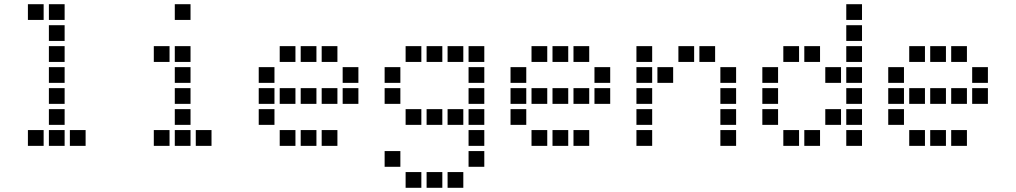

<svg xmlns="http://www.w3.org/2000/svg" viewBox="-20 -708 4840 915"><path d="M114 -688Q113 -688 113 -688Q113 -688 113 -687V-614Q113 -613 113 -613Q113 -613 114 -613H187Q188 -613 188 -613Q188 -613 188 -614V-687Q188 -688 188 -688Q188 -688 187 -688ZM214 -688Q213 -688 213 -688Q213 -688 213 -687V-614Q213 -613 213 -613Q213 -613 214 -613H287Q288 -613 288 -613Q288 -613 288 -614V-687Q288 -688 288 -688Q288 -688 287 -688ZM214 -588Q213 -588 213 -588Q213 -588 213 -587V-514Q213 -513 213 -513Q213 -513 214 -513H287Q288 -513 288 -513Q288 -513 288 -514V-587Q288 -588 288 -588Q288 -588 287 -588ZM214 -488Q213 -488 213 -488Q213 -488 213 -487V-414Q213 -413 213 -413Q213 -413 214 -413H287Q288 -413 288 -413Q288 -413 288 -414V-487Q288 -488 288 -488Q288 -488 287 -488ZM214 -388Q213 -388 213 -388Q213 -388 213 -387V-314Q213 -313 213 -313Q213 -313 214 -313H287Q288 -313 288 -313Q288 -313 288 -314V-387Q288 -388 288 -388Q288 -388 287 -388ZM214 -288Q213 -288 213 -288Q213 -288 213 -287V-214Q213 -213 213 -213Q213 -213 214 -213H287Q288 -213 288 -213Q288 -213 288 -214V-287Q288 -288 288 -288Q288 -288 287 -288ZM214 -188Q213 -188 213 -188Q213 -188 213 -187V-114Q213 -113 213 -113Q213 -113 214 -113H287Q288 -113 288 -113Q288 -113 288 -114V-187Q288 -188 288 -188Q288 -188 287 -188ZM114 -88Q113 -88 113 -88Q113 -88 113 -87V-14Q113 -13 113 -13Q113 -13 114 -13H187Q188 -13 188 -13Q188 -13 188 -14V-87Q188 -88 188 -88Q188 -88 187 -88ZM214 -88Q213 -88 213 -88Q213 -88 213 -87V-14Q213 -13 213 -13Q213 -13 214 -13H287Q288 -13 288 -13Q288 -13 288 -14V-87Q288 -88 288 -88Q288 -88 287 -88ZM314 -88Q313 -88 313 -88Q313 -88 313 -87V-14Q313 -13 313 -13Q313 -13 314 -13H387Q388 -13 388 -13Q388 -13 388 -14V-87Q388 -88 388 -88Q388 -88 387 -88Z M814 -688Q813 -688 813 -688Q813 -688 813 -687V-614Q813 -613 813 -613Q813 -613 814 -613H887Q888 -613 888 -613Q888 -613 888 -614V-687Q888 -688 888 -688Q888 -688 887 -688ZM714 -488Q713 -488 713 -488Q713 -488 713 -487V-414Q713 -413 713 -413Q713 -413 714 -413H787Q788 -413 788 -413Q788 -413 788 -414V-487Q788 -488 788 -488Q788 -488 787 -488ZM814 -488Q813 -488 813 -488Q813 -488 813 -487V-414Q813 -413 813 -413Q813 -413 814 -413H887Q888 -413 888 -413Q888 -413 888 -414V-487Q888 -488 888 -488Q888 -488 887 -488ZM814 -388Q813 -388 813 -388Q813 -388 813 -387V-314Q813 -313 813 -313Q813 -313 814 -313H887Q888 -313 888 -313Q888 -313 888 -314V-387Q888 -388 888 -388Q888 -388 887 -388ZM814 -288Q813 -288 813 -288Q813 -288 813 -287V-214Q813 -213 813 -213Q813 -213 814 -213H887Q888 -213 888 -213Q888 -213 888 -214V-287Q888 -288 888 -288Q888 -288 887 -288ZM814 -188Q813 -188 813 -188Q813 -188 813 -187V-114Q813 -113 813 -113Q813 -113 814 -113H887Q888 -113 888 -113Q888 -113 888 -114V-187Q888 -188 888 -188Q888 -188 887 -188ZM714 -88Q713 -88 713 -88Q713 -88 713 -87V-14Q713 -13 713 -13Q713 -13 714 -13H787Q788 -13 788 -13Q788 -13 788 -14V-87Q788 -88 788 -88Q788 -88 787 -88ZM814 -88Q813 -88 813 -88Q813 -88 813 -87V-14Q813 -13 813 -13Q813 -13 814 -13H887Q888 -13 888 -13Q888 -13 888 -14V-87Q888 -88 888 -88Q888 -88 887 -88ZM914 -88Q913 -88 913 -88Q913 -88 913 -87V-14Q913 -13 913 -13Q913 -13 914 -13H987Q988 -13 988 -13Q988 -13 988 -14V-87Q988 -88 988 -88Q988 -88 987 -88Z M1314 -488Q1313 -488 1313 -488Q1313 -488 1313 -487V-414Q1313 -413 1313 -413Q1313 -413 1314 -413H1387Q1388 -413 1388 -413Q1388 -413 1388 -414V-487Q1388 -488 1388 -488Q1388 -488 1387 -488ZM1414 -488Q1413 -488 1413 -488Q1413 -488 1413 -487V-414Q1413 -413 1413 -413Q1413 -413 1414 -413H1487Q1488 -413 1488 -413Q1488 -413 1488 -414V-487Q1488 -488 1488 -488Q1488 -488 1487 -488ZM1514 -488Q1513 -488 1513 -488Q1513 -488 1513 -487V-414Q1513 -413 1513 -413Q1513 -413 1514 -413H1587Q1588 -413 1588 -413Q1588 -413 1588 -414V-487Q1588 -488 1588 -488Q1588 -488 1587 -488ZM1214 -388Q1213 -388 1213 -388Q1213 -388 1213 -387V-314Q1213 -313 1213 -313Q1213 -313 1214 -313H1287Q1288 -313 1288 -313Q1288 -313 1288 -314V-387Q1288 -388 1288 -388Q1288 -388 1287 -388ZM1614 -388Q1613 -388 1613 -388Q1613 -388 1613 -387V-314Q1613 -313 1613 -313Q1613 -313 1614 -313H1687Q1688 -313 1688 -313Q1688 -313 1688 -314V-387Q1688 -388 1688 -388Q1688 -388 1687 -388ZM1214 -288Q1213 -288 1213 -288Q1213 -288 1213 -287V-214Q1213 -213 1213 -213Q1213 -213 1214 -213H1287Q1288 -213 1288 -213Q1288 -213 1288 -214V-287Q1288 -288 1288 -288Q1288 -288 1287 -288ZM1314 -288Q1313 -288 1313 -288Q1313 -288 1313 -287V-214Q1313 -213 1313 -213Q1313 -213 1314 -213H1387Q1388 -213 1388 -213Q1388 -213 1388 -214V-287Q1388 -288 1388 -288Q1388 -288 1387 -288ZM1414 -288Q1413 -288 1413 -288Q1413 -288 1413 -287V-214Q1413 -213 1413 -213Q1413 -213 1414 -213H1487Q1488 -213 1488 -213Q1488 -213 1488 -214V-287Q1488 -288 1488 -288Q1488 -288 1487 -288ZM1514 -288Q1513 -288 1513 -288Q1513 -288 1513 -287V-214Q1513 -213 1513 -213Q1513 -213 1514 -213H1587Q1588 -213 1588 -213Q1588 -213 1588 -214V-287Q1588 -288 1588 -288Q1588 -288 1587 -288ZM1614 -288Q1613 -288 1613 -288Q1613 -288 1613 -287V-214Q1613 -213 1613 -213Q1613 -213 1614 -213H1687Q1688 -213 1688 -213Q1688 -213 1688 -214V-287Q1688 -288 1688 -288Q1688 -288 1687 -288ZM1214 -188Q1213 -188 1213 -188Q1213 -188 1213 -187V-114Q1213 -113 1213 -113Q1213 -113 1214 -113H1287Q1288 -113 1288 -113Q1288 -113 1288 -114V-187Q1288 -188 1288 -188Q1288 -188 1287 -188ZM1314 -88Q1313 -88 1313 -88Q1313 -88 1313 -87V-14Q1313 -13 1313 -13Q1313 -13 1314 -13H1387Q1388 -13 1388 -13Q1388 -13 1388 -14V-87Q1388 -88 1388 -88Q1388 -88 1387 -88ZM1414 -88Q1413 -88 1413 -88Q1413 -88 1413 -87V-14Q1413 -13 1413 -13Q1413 -13 1414 -13H1487Q1488 -13 1488 -13Q1488 -13 1488 -14V-87Q1488 -88 1488 -88Q1488 -88 1487 -88ZM1514 -88Q1513 -88 1513 -88Q1513 -88 1513 -87V-14Q1513 -13 1513 -13Q1513 -13 1514 -13H1587Q1588 -13 1588 -13Q1588 -13 1588 -14V-87Q1588 -88 1588 -88Q1588 -88 1587 -88Z M1914 -488Q1913 -488 1913 -488Q1913 -488 1913 -487V-414Q1913 -413 1913 -413Q1913 -413 1914 -413H1987Q1988 -413 1988 -413Q1988 -413 1988 -414V-487Q1988 -488 1988 -488Q1988 -488 1987 -488ZM2014 -488Q2013 -488 2013 -488Q2013 -488 2013 -487V-414Q2013 -413 2013 -413Q2013 -413 2014 -413H2087Q2088 -413 2088 -413Q2088 -413 2088 -414V-487Q2088 -488 2088 -488Q2088 -488 2087 -488ZM2114 -488Q2113 -488 2113 -488Q2113 -488 2113 -487V-414Q2113 -413 2113 -413Q2113 -413 2114 -413H2187Q2188 -413 2188 -413Q2188 -413 2188 -414V-487Q2188 -488 2188 -488Q2188 -488 2187 -488ZM2214 -488Q2213 -488 2213 -488Q2213 -488 2213 -487V-414Q2213 -413 2213 -413Q2213 -413 2214 -413H2287Q2288 -413 2288 -413Q2288 -413 2288 -414V-487Q2288 -488 2288 -488Q2288 -488 2287 -488ZM1814 -388Q1813 -388 1813 -388Q1813 -388 1813 -387V-314Q1813 -313 1813 -313Q1813 -313 1814 -313H1887Q1888 -313 1888 -313Q1888 -313 1888 -314V-387Q1888 -388 1888 -388Q1888 -388 1887 -388ZM2214 -388Q2213 -388 2213 -388Q2213 -388 2213 -387V-314Q2213 -313 2213 -313Q2213 -313 2214 -313H2287Q2288 -313 2288 -313Q2288 -313 2288 -314V-387Q2288 -388 2288 -388Q2288 -388 2287 -388ZM1814 -288Q1813 -288 1813 -288Q1813 -288 1813 -287V-214Q1813 -213 1813 -213Q1813 -213 1814 -213H1887Q1888 -213 1888 -213Q1888 -213 1888 -214V-287Q1888 -288 1888 -288Q1888 -288 1887 -288ZM2214 -288Q2213 -288 2213 -288Q2213 -288 2213 -287V-214Q2213 -213 2213 -213Q2213 -213 2214 -213H2287Q2288 -213 2288 -213Q2288 -213 2288 -214V-287Q2288 -288 2288 -288Q2288 -288 2287 -288ZM1914 -188Q1913 -188 1913 -188Q1913 -188 1913 -187V-114Q1913 -113 1913 -113Q1913 -113 1914 -113H1987Q1988 -113 1988 -113Q1988 -113 1988 -114V-187Q1988 -188 1988 -188Q1988 -188 1987 -188ZM2014 -188Q2013 -188 2013 -188Q2013 -188 2013 -187V-114Q2013 -113 2013 -113Q2013 -113 2014 -113H2087Q2088 -113 2088 -113Q2088 -113 2088 -114V-187Q2088 -188 2088 -188Q2088 -188 2087 -188ZM2114 -188Q2113 -188 2113 -188Q2113 -188 2113 -187V-114Q2113 -113 2113 -113Q2113 -113 2114 -113H2187Q2188 -113 2188 -113Q2188 -113 2188 -114V-187Q2188 -188 2188 -188Q2188 -188 2187 -188ZM2214 -188Q2213 -188 2213 -188Q2213 -188 2213 -187V-114Q2213 -113 2213 -113Q2213 -113 2214 -113H2287Q2288 -113 2288 -113Q2288 -113 2288 -114V-187Q2288 -188 2288 -188Q2288 -188 2287 -188ZM2214 -88Q2213 -88 2213 -88Q2213 -88 2213 -87V-14Q2213 -13 2213 -13Q2213 -13 2214 -13H2287Q2288 -13 2288 -13Q2288 -13 2288 -14V-87Q2288 -88 2288 -88Q2288 -88 2287 -88ZM1814 12Q1813 12 1813 12Q1813 12 1813 13V86Q1813 87 1813 87Q1813 87 1814 87H1887Q1888 87 1888 87Q1888 87 1888 86V13Q1888 12 1888 12Q1888 12 1887 12ZM2214 12Q2213 12 2213 12Q2213 12 2213 13V86Q2213 87 2213 87Q2213 87 2214 87H2287Q2288 87 2288 87Q2288 87 2288 86V13Q2288 12 2288 12Q2288 12 2287 12ZM1914 112Q1913 112 1913 112Q1913 112 1913 113V186Q1913 187 1913 187Q1913 187 1914 187H1987Q1988 187 1988 187Q1988 187 1988 186V113Q1988 112 1988 112Q1988 112 1987 112ZM2014 112Q2013 112 2013 112Q2013 112 2013 113V186Q2013 187 2013 187Q2013 187 2014 187H2087Q2088 187 2088 187Q2088 187 2088 186V113Q2088 112 2088 112Q2088 112 2087 112ZM2114 112Q2113 112 2113 112Q2113 112 2113 113V186Q2113 187 2113 187Q2113 187 2114 187H2187Q2188 187 2188 187Q2188 187 2188 186V113Q2188 112 2188 112Q2188 112 2187 112Z M2514 -488Q2513 -488 2513 -488Q2513 -488 2513 -487V-414Q2513 -413 2513 -413Q2513 -413 2514 -413H2587Q2588 -413 2588 -413Q2588 -413 2588 -414V-487Q2588 -488 2588 -488Q2588 -488 2587 -488ZM2614 -488Q2613 -488 2613 -488Q2613 -488 2613 -487V-414Q2613 -413 2613 -413Q2613 -413 2614 -413H2687Q2688 -413 2688 -413Q2688 -413 2688 -414V-487Q2688 -488 2688 -488Q2688 -488 2687 -488ZM2714 -488Q2713 -488 2713 -488Q2713 -488 2713 -487V-414Q2713 -413 2713 -413Q2713 -413 2714 -413H2787Q2788 -413 2788 -413Q2788 -413 2788 -414V-487Q2788 -488 2788 -488Q2788 -488 2787 -488ZM2414 -388Q2413 -388 2413 -388Q2413 -388 2413 -387V-314Q2413 -313 2413 -313Q2413 -313 2414 -313H2487Q2488 -313 2488 -313Q2488 -313 2488 -314V-387Q2488 -388 2488 -388Q2488 -388 2487 -388ZM2814 -388Q2813 -388 2813 -388Q2813 -388 2813 -387V-314Q2813 -313 2813 -313Q2813 -313 2814 -313H2887Q2888 -313 2888 -313Q2888 -313 2888 -314V-387Q2888 -388 2888 -388Q2888 -388 2887 -388ZM2414 -288Q2413 -288 2413 -288Q2413 -288 2413 -287V-214Q2413 -213 2413 -213Q2413 -213 2414 -213H2487Q2488 -213 2488 -213Q2488 -213 2488 -214V-287Q2488 -288 2488 -288Q2488 -288 2487 -288ZM2514 -288Q2513 -288 2513 -288Q2513 -288 2513 -287V-214Q2513 -213 2513 -213Q2513 -213 2514 -213H2587Q2588 -213 2588 -213Q2588 -213 2588 -214V-287Q2588 -288 2588 -288Q2588 -288 2587 -288ZM2614 -288Q2613 -288 2613 -288Q2613 -288 2613 -287V-214Q2613 -213 2613 -213Q2613 -213 2614 -213H2687Q2688 -213 2688 -213Q2688 -213 2688 -214V-287Q2688 -288 2688 -288Q2688 -288 2687 -288ZM2714 -288Q2713 -288 2713 -288Q2713 -288 2713 -287V-214Q2713 -213 2713 -213Q2713 -213 2714 -213H2787Q2788 -213 2788 -213Q2788 -213 2788 -214V-287Q2788 -288 2788 -288Q2788 -288 2787 -288ZM2814 -288Q2813 -288 2813 -288Q2813 -288 2813 -287V-214Q2813 -213 2813 -213Q2813 -213 2814 -213H2887Q2888 -213 2888 -213Q2888 -213 2888 -214V-287Q2888 -288 2888 -288Q2888 -288 2887 -288ZM2414 -188Q2413 -188 2413 -188Q2413 -188 2413 -187V-114Q2413 -113 2413 -113Q2413 -113 2414 -113H2487Q2488 -113 2488 -113Q2488 -113 2488 -114V-187Q2488 -188 2488 -188Q2488 -188 2487 -188ZM2514 -88Q2513 -88 2513 -88Q2513 -88 2513 -87V-14Q2513 -13 2513 -13Q2513 -13 2514 -13H2587Q2588 -13 2588 -13Q2588 -13 2588 -14V-87Q2588 -88 2588 -88Q2588 -88 2587 -88ZM2614 -88Q2613 -88 2613 -88Q2613 -88 2613 -87V-14Q2613 -13 2613 -13Q2613 -13 2614 -13H2687Q2688 -13 2688 -13Q2688 -13 2688 -14V-87Q2688 -88 2688 -88Q2688 -88 2687 -88ZM2714 -88Q2713 -88 2713 -88Q2713 -88 2713 -87V-14Q2713 -13 2713 -13Q2713 -13 2714 -13H2787Q2788 -13 2788 -13Q2788 -13 2788 -14V-87Q2788 -88 2788 -88Q2788 -88 2787 -88Z M3014 -488Q3013 -488 3013 -488Q3013 -488 3013 -487V-414Q3013 -413 3013 -413Q3013 -413 3014 -413H3087Q3088 -413 3088 -413Q3088 -413 3088 -414V-487Q3088 -488 3088 -488Q3088 -488 3087 -488ZM3214 -488Q3213 -488 3213 -488Q3213 -488 3213 -487V-414Q3213 -413 3213 -413Q3213 -413 3214 -413H3287Q3288 -413 3288 -413Q3288 -413 3288 -414V-487Q3288 -488 3288 -488Q3288 -488 3287 -488ZM3314 -488Q3313 -488 3313 -488Q3313 -488 3313 -487V-414Q3313 -413 3313 -413Q3313 -413 3314 -413H3387Q3388 -413 3388 -413Q3388 -413 3388 -414V-487Q3388 -488 3388 -488Q3388 -488 3387 -488ZM3014 -388Q3013 -388 3013 -388Q3013 -388 3013 -387V-314Q3013 -313 3013 -313Q3013 -313 3014 -313H3087Q3088 -313 3088 -313Q3088 -313 3088 -314V-387Q3088 -388 3088 -388Q3088 -388 3087 -388ZM3114 -388Q3113 -388 3113 -388Q3113 -388 3113 -387V-314Q3113 -313 3113 -313Q3113 -313 3114 -313H3187Q3188 -313 3188 -313Q3188 -313 3188 -314V-387Q3188 -388 3188 -388Q3188 -388 3187 -388ZM3414 -388Q3413 -388 3413 -388Q3413 -388 3413 -387V-314Q3413 -313 3413 -313Q3413 -313 3414 -313H3487Q3488 -313 3488 -313Q3488 -313 3488 -314V-387Q3488 -388 3488 -388Q3488 -388 3487 -388ZM3014 -288Q3013 -288 3013 -288Q3013 -288 3013 -287V-214Q3013 -213 3013 -213Q3013 -213 3014 -213H3087Q3088 -213 3088 -213Q3088 -213 3088 -214V-287Q3088 -288 3088 -288Q3088 -288 3087 -288ZM3414 -288Q3413 -288 3413 -288Q3413 -288 3413 -287V-214Q3413 -213 3413 -213Q3413 -213 3414 -213H3487Q3488 -213 3488 -213Q3488 -213 3488 -214V-287Q3488 -288 3488 -288Q3488 -288 3487 -288ZM3014 -188Q3013 -188 3013 -188Q3013 -188 3013 -187V-114Q3013 -113 3013 -113Q3013 -113 3014 -113H3087Q3088 -113 3088 -113Q3088 -113 3088 -114V-187Q3088 -188 3088 -188Q3088 -188 3087 -188ZM3414 -188Q3413 -188 3413 -188Q3413 -188 3413 -187V-114Q3413 -113 3413 -113Q3413 -113 3414 -113H3487Q3488 -113 3488 -113Q3488 -113 3488 -114V-187Q3488 -188 3488 -188Q3488 -188 3487 -188ZM3014 -88Q3013 -88 3013 -88Q3013 -88 3013 -87V-14Q3013 -13 3013 -13Q3013 -13 3014 -13H3087Q3088 -13 3088 -13Q3088 -13 3088 -14V-87Q3088 -88 3088 -88Q3088 -88 3087 -88ZM3414 -88Q3413 -88 3413 -88Q3413 -88 3413 -87V-14Q3413 -13 3413 -13Q3413 -13 3414 -13H3487Q3488 -13 3488 -13Q3488 -13 3488 -14V-87Q3488 -88 3488 -88Q3488 -88 3487 -88Z M4014 -688Q4013 -688 4013 -688Q4013 -688 4013 -687V-614Q4013 -613 4013 -613Q4013 -613 4014 -613H4087Q4088 -613 4088 -613Q4088 -613 4088 -614V-687Q4088 -688 4088 -688Q4088 -688 4087 -688ZM4014 -588Q4013 -588 4013 -588Q4013 -588 4013 -587V-514Q4013 -513 4013 -513Q4013 -513 4014 -513H4087Q4088 -513 4088 -513Q4088 -513 4088 -514V-587Q4088 -588 4088 -588Q4088 -588 4087 -588ZM3714 -488Q3713 -488 3713 -488Q3713 -488 3713 -487V-414Q3713 -413 3713 -413Q3713 -413 3714 -413H3787Q3788 -413 3788 -413Q3788 -413 3788 -414V-487Q3788 -488 3788 -488Q3788 -488 3787 -488ZM3814 -488Q3813 -488 3813 -488Q3813 -488 3813 -487V-414Q3813 -413 3813 -413Q3813 -413 3814 -413H3887Q3888 -413 3888 -413Q3888 -413 3888 -414V-487Q3888 -488 3888 -488Q3888 -488 3887 -488ZM4014 -488Q4013 -488 4013 -488Q4013 -488 4013 -487V-414Q4013 -413 4013 -413Q4013 -413 4014 -413H4087Q4088 -413 4088 -413Q4088 -413 4088 -414V-487Q4088 -488 4088 -488Q4088 -488 4087 -488ZM3614 -388Q3613 -388 3613 -388Q3613 -388 3613 -387V-314Q3613 -313 3613 -313Q3613 -313 3614 -313H3687Q3688 -313 3688 -313Q3688 -313 3688 -314V-387Q3688 -388 3688 -388Q3688 -388 3687 -388ZM3914 -388Q3913 -388 3913 -388Q3913 -388 3913 -387V-314Q3913 -313 3913 -313Q3913 -313 3914 -313H3987Q3988 -313 3988 -313Q3988 -313 3988 -314V-387Q3988 -388 3988 -388Q3988 -388 3987 -388ZM4014 -388Q4013 -388 4013 -388Q4013 -388 4013 -387V-314Q4013 -313 4013 -313Q4013 -313 4014 -313H4087Q4088 -313 4088 -313Q4088 -313 4088 -314V-387Q4088 -388 4088 -388Q4088 -388 4087 -388ZM3614 -288Q3613 -288 3613 -288Q3613 -288 3613 -287V-214Q3613 -213 3613 -213Q3613 -213 3614 -213H3687Q3688 -213 3688 -213Q3688 -213 3688 -214V-287Q3688 -288 3688 -288Q3688 -288 3687 -288ZM4014 -288Q4013 -288 4013 -288Q4013 -288 4013 -287V-214Q4013 -213 4013 -213Q4013 -213 4014 -213H4087Q4088 -213 4088 -213Q4088 -213 4088 -214V-287Q4088 -288 4088 -288Q4088 -288 4087 -288ZM3614 -188Q3613 -188 3613 -188Q3613 -188 3613 -187V-114Q3613 -113 3613 -113Q3613 -113 3614 -113H3687Q3688 -113 3688 -113Q3688 -113 3688 -114V-187Q3688 -188 3688 -188Q3688 -188 3687 -188ZM3914 -188Q3913 -188 3913 -188Q3913 -188 3913 -187V-114Q3913 -113 3913 -113Q3913 -113 3914 -113H3987Q3988 -113 3988 -113Q3988 -113 3988 -114V-187Q3988 -188 3988 -188Q3988 -188 3987 -188ZM4014 -188Q4013 -188 4013 -188Q4013 -188 4013 -187V-114Q4013 -113 4013 -113Q4013 -113 4014 -113H4087Q4088 -113 4088 -113Q4088 -113 4088 -114V-187Q4088 -188 4088 -188Q4088 -188 4087 -188ZM3714 -88Q3713 -88 3713 -88Q3713 -88 3713 -87V-14Q3713 -13 3713 -13Q3713 -13 3714 -13H3787Q3788 -13 3788 -13Q3788 -13 3788 -14V-87Q3788 -88 3788 -88Q3788 -88 3787 -88ZM3814 -88Q3813 -88 3813 -88Q3813 -88 3813 -87V-14Q3813 -13 3813 -13Q3813 -13 3814 -13H3887Q3888 -13 3888 -13Q3888 -13 3888 -14V-87Q3888 -88 3888 -88Q3888 -88 3887 -88ZM4014 -88Q4013 -88 4013 -88Q4013 -88 4013 -87V-14Q4013 -13 4013 -13Q4013 -13 4014 -13H4087Q4088 -13 4088 -13Q4088 -13 4088 -14V-87Q4088 -88 4088 -88Q4088 -88 4087 -88Z M4314 -488Q4313 -488 4313 -488Q4313 -488 4313 -487V-414Q4313 -413 4313 -413Q4313 -413 4314 -413H4387Q4388 -413 4388 -413Q4388 -413 4388 -414V-487Q4388 -488 4388 -488Q4388 -488 4387 -488ZM4414 -488Q4413 -488 4413 -488Q4413 -488 4413 -487V-414Q4413 -413 4413 -413Q4413 -413 4414 -413H4487Q4488 -413 4488 -413Q4488 -413 4488 -414V-487Q4488 -488 4488 -488Q4488 -488 4487 -488ZM4514 -488Q4513 -488 4513 -488Q4513 -488 4513 -487V-414Q4513 -413 4513 -413Q4513 -413 4514 -413H4587Q4588 -413 4588 -413Q4588 -413 4588 -414V-487Q4588 -488 4588 -488Q4588 -488 4587 -488ZM4214 -388Q4213 -388 4213 -388Q4213 -388 4213 -387V-314Q4213 -313 4213 -313Q4213 -313 4214 -313H4287Q4288 -313 4288 -313Q4288 -313 4288 -314V-387Q4288 -388 4288 -388Q4288 -388 4287 -388ZM4614 -388Q4613 -388 4613 -388Q4613 -388 4613 -387V-314Q4613 -313 4613 -313Q4613 -313 4614 -313H4687Q4688 -313 4688 -313Q4688 -313 4688 -314V-387Q4688 -388 4688 -388Q4688 -388 4687 -388ZM4214 -288Q4213 -288 4213 -288Q4213 -288 4213 -287V-214Q4213 -213 4213 -213Q4213 -213 4214 -213H4287Q4288 -213 4288 -213Q4288 -213 4288 -214V-287Q4288 -288 4288 -288Q4288 -288 4287 -288ZM4314 -288Q4313 -288 4313 -288Q4313 -288 4313 -287V-214Q4313 -213 4313 -213Q4313 -213 4314 -213H4387Q4388 -213 4388 -213Q4388 -213 4388 -214V-287Q4388 -288 4388 -288Q4388 -288 4387 -288ZM4414 -288Q4413 -288 4413 -288Q4413 -288 4413 -287V-214Q4413 -213 4413 -213Q4413 -213 4414 -213H4487Q4488 -213 4488 -213Q4488 -213 4488 -214V-287Q4488 -288 4488 -288Q4488 -288 4487 -288ZM4514 -288Q4513 -288 4513 -288Q4513 -288 4513 -287V-214Q4513 -213 4513 -213Q4513 -213 4514 -213H4587Q4588 -213 4588 -213Q4588 -213 4588 -214V-287Q4588 -288 4588 -288Q4588 -288 4587 -288ZM4614 -288Q4613 -288 4613 -288Q4613 -288 4613 -287V-214Q4613 -213 4613 -213Q4613 -213 4614 -213H4687Q4688 -213 4688 -213Q4688 -213 4688 -214V-287Q4688 -288 4688 -288Q4688 -288 4687 -288ZM4214 -188Q4213 -188 4213 -188Q4213 -188 4213 -187V-114Q4213 -113 4213 -113Q4213 -113 4214 -113H4287Q4288 -113 4288 -113Q4288 -113 4288 -114V-187Q4288 -188 4288 -188Q4288 -188 4287 -188ZM4314 -88Q4313 -88 4313 -88Q4313 -88 4313 -87V-14Q4313 -13 4313 -13Q4313 -13 4314 -13H4387Q4388 -13 4388 -13Q4388 -13 4388 -14V-87Q4388 -88 4388 -88Q4388 -88 4387 -88ZM4414 -88Q4413 -88 4413 -88Q4413 -88 4413 -87V-14Q4413 -13 4413 -13Q4413 -13 4414 -13H4487Q4488 -13 4488 -13Q4488 -13 4488 -14V-87Q4488 -88 4488 -88Q4488 -88 4487 -88ZM4514 -88Q4513 -88 4513 -88Q4513 -88 4513 -87V-14Q4513 -13 4513 -13Q4513 -13 4514 -13H4587Q4588 -13 4588 -13Q4588 -13 4588 -14V-87Q4588 -88 4588 -88Q4588 -88 4587 -88Z"/></svg>

Font: Doto Black
Style: Bold
Weight: 700
Monospace: yes
Version: Version 1.000